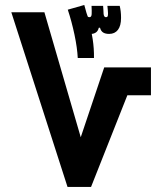

<svg xmlns="http://www.w3.org/2000/svg" viewBox="-20 -742 626 762"><path d="M248 0 24.9 -693.4H156.2L338.4 -66.9L256.8 -67.4L393.6 -474.6H579.1V-363.8H485.4L341.3 0ZM288.6 -511.7Q286.6 -552.2 275.6 -604.5Q264.6 -656.7 249 -703.6L314.5 -722.2L323.2 -690.9Q326.2 -680.7 327.9 -677.2Q329.6 -673.8 334.5 -673.8Q338.9 -673.8 341.1 -676.5Q343.3 -679.2 343.8 -686Q344.2 -692.9 344 -699.7Q343.8 -706.5 343.3 -718.8H389.2Q390.1 -710 390.4 -701.9Q390.6 -693.8 391.1 -686.5Q392.1 -679.2 394.5 -676.5Q397 -673.8 400.4 -673.8Q404.8 -673.8 406.7 -676.3Q408.7 -678.7 408.7 -688.5Q408.7 -693.8 408 -700Q407.2 -706.1 406.2 -718.8H455.1Q457.5 -709 459 -697Q460.4 -685.1 460.4 -670.9Q460.4 -639.6 448 -623.5Q435.5 -607.4 413.1 -607.4Q398.4 -607.4 389.4 -613Q380.4 -618.7 377 -631.8H372.1Q368.7 -618.2 360.1 -612.8Q351.6 -607.4 341.3 -607.4Q322.8 -607.4 317.1 -614.3Q311.5 -621.1 304.7 -633.3L332 -654.3Q342.3 -622.6 347.9 -586.2Q353.5 -549.8 353 -511.7Z"/></svg>

Font: Cascadia Mono
Style: Regular
Weight: 400
Monospace: yes
Designer: Aaron Bell
Foundry: Saja Typeworks
Version: Version 2404.023